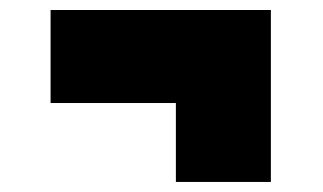

<svg xmlns="http://www.w3.org/2000/svg" viewBox="-20 -448 640 380"><path d="M80.1 -244.1V-428.2H516.1V-87.9H328.1V-244.1Z"/></svg>

Font: Apfel Grotezk Satt
Style: Regular
Weight: 900
Designer: Luigi Gorlero
Foundry: © 2023, Luigi Gorlero & Collletttivo
Version: Version 2.000;Glyphs 3.2 (3217)